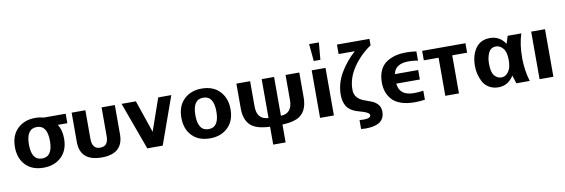

<svg xmlns="http://www.w3.org/2000/svg" viewBox="-63 -1290 5874 1996"><g transform="rotate(-10 2873.5 -292.0)"><path d="M301 -514Q328 -514 348.5 -511Q369 -508 379 -505Q389 -502 391 -502H622V-402H521Q561 -342 561 -251Q561 -127 488 -58Q415 11 301 11Q179 11 110.5 -61Q42 -133 42 -251Q42 -375 114.5 -444.5Q187 -514 301 -514ZM190 -252Q190 -86 301 -86Q412 -86 412 -252Q412 -418 301 -418Q190 -418 190 -252Z M914 -92Q960 -92 980.5 -119Q1001 -146 1001 -200V-502H1141V-194Q1141 11 914 11Q685 11 685 -194V-502H830V-200Q830 -92 914 -92Z M1737 -502 1558 0H1395L1212 -502H1363L1480 -160L1599 -502Z M2058 -514Q2180 -514 2249 -440.5Q2318 -367 2318 -251Q2318 -128 2245.5 -58.5Q2173 11 2058 11Q1936 11 1867.5 -61Q1799 -133 1799 -251Q1799 -375 1871.5 -444.5Q1944 -514 2058 -514ZM1947 -252Q1947 -86 2058 -86Q2169 -86 2169 -252Q2169 -418 2058 -418Q1947 -418 1947 -252Z M2691 0Q2543 -5 2483.5 -64.5Q2424 -124 2424 -240V-502H2569V-236Q2569 -97 2691 -92V-502H2822V-92Q2943 -97 2943 -236V-502H3088V-240Q3088 -80 2977 -29L2935 -15Q2888 -2 2822 0V189H2691Z M3343 -775 3327 -594H3257L3240 -775ZM3365 0H3219V-502H3365Z M3601 -231Q3601 -180 3628.5 -149Q3656 -118 3695 -103.5Q3734 -89 3773.5 -74.5Q3813 -60 3840.5 -30Q3868 0 3868 49Q3868 191 3667 191L3619 188V94Q3649 96 3663 96Q3737 96 3737 61Q3737 35 3658 12L3611 -2H3610Q3533 -27 3502.5 -76Q3472 -125 3472 -197Q3472 -316 3534 -424Q3596 -532 3695 -620H3524V-720H3867V-652Q3752 -574 3676.5 -462.5Q3601 -351 3601 -231Z M4061 -213Q4073 -84 4226 -84Q4272 -84 4325 -92V3Q4267 11 4216 11Q4133 11 4072.5 -10.5Q4012 -32 3978.5 -70Q3945 -108 3930 -152.5Q3915 -197 3915 -251Q3915 -327 3941.5 -381Q3968 -435 4013.5 -463Q4059 -491 4108.5 -503Q4158 -515 4216 -515Q4267 -515 4325 -507V-410Q4276 -419 4226 -419Q4085 -419 4064 -313H4310V-213Z M4842 -402H4685V0H4541V-402H4385V-502H4842Z M4898 -251Q4898 -365 4950 -438Q5002 -511 5101 -511Q5205 -511 5262 -421L5288 -502H5432Q5396 -394 5396 -249Q5396 -122 5432 0H5291L5264 -86Q5203 9 5103 9Q5045 9 5002.5 -17Q4960 -43 4938.5 -84.5Q4917 -126 4907.5 -167.5Q4898 -209 4898 -251ZM5255 -250Q5255 -338 5222 -376Q5189 -414 5148 -414Q5093 -414 5069.5 -365Q5046 -316 5046 -250Q5046 -158 5077 -122.5Q5108 -87 5148 -87Q5188 -87 5213.5 -116Q5239 -145 5247 -179Q5255 -213 5255 -250Z M5682 0H5536V-502H5682Z"/></g></svg>

Font: cwTeXHei
Style: Medium
Weight: 500
Version: Version 1.17